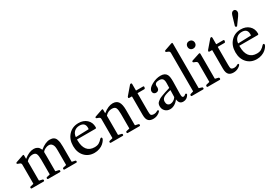

<svg xmlns="http://www.w3.org/2000/svg" viewBox="41 -1857 4107 2885"><g transform="rotate(-30 2094.0 -415.0)"><path d="M809 -34Q822 -32 822 -17Q822 0 807 0H605Q590 0 590 -17Q590 -32 603 -34L653 -45Q658 -45 658 -53V-299Q658 -339 653.5 -365.5Q649 -392 630 -413.5Q611 -435 577 -435Q550 -435 518.5 -420Q487 -405 472 -385Q469 -381 469 -376L470 -308V-53Q470 -45 475 -45L525 -34Q538 -32 538 -17Q538 0 523 0H321Q306 0 306 -17Q306 -32 319 -34L369 -45Q374 -45 374 -53V-299Q374 -374 359.5 -404.5Q345 -435 297 -435Q237 -435 191 -386Q187 -383 187 -377V-55Q187 -48 192 -46L242 -34Q255 -32 255 -17Q255 0 240 0H37Q22 0 22 -17Q22 -32 35 -34L85 -46Q91 -48 91 -55V-379Q91 -406 67 -414L35 -426Q24 -431 24 -440Q24 -449 35 -454L166 -499Q183 -504 183 -485V-430Q183 -426 187 -429Q275 -500 353 -500Q386 -500 409.5 -487.5Q433 -475 442 -462Q451 -449 462 -427L463 -422L466 -425Q558 -500 634 -500Q674 -500 699.5 -484.5Q725 -469 736 -439Q747 -409 750.5 -381Q754 -353 754 -312V-53Q754 -45 759 -45Z M1122 10Q1019 10 955 -59Q891 -128 891 -240Q891 -355 958 -427.5Q1025 -500 1131 -500Q1218 -500 1272.5 -450Q1327 -400 1327 -319Q1327 -306 1323 -301.5Q1319 -297 1308 -297H996Q991 -297 991 -292V-282Q991 -175 1035 -119Q1079 -63 1164 -63Q1211 -63 1240.5 -80Q1270 -97 1299 -130Q1311 -143 1322 -138.5Q1333 -134 1331 -117Q1328 -104 1314 -84Q1300 -64 1275.5 -42.5Q1251 -21 1210 -5.5Q1169 10 1122 10ZM998 -336 1216 -343Q1220 -343 1221 -349Q1222 -355 1222 -368Q1222 -459 1126 -459Q1071 -459 1035.5 -427Q1000 -395 994 -340Q993 -336 998 -336Z M1409 0Q1394 0 1394 -17Q1394 -32 1407 -34L1457 -46Q1463 -48 1463 -55V-379Q1463 -406 1439 -414L1407 -426Q1396 -431 1396 -440Q1396 -449 1407 -454L1538 -499Q1555 -504 1555 -485V-430Q1555 -426 1559 -429Q1648 -500 1724 -500Q1791 -500 1821 -455Q1851 -410 1851 -312V-53Q1851 -45 1856 -45L1906 -34Q1919 -32 1919 -17Q1919 0 1904 0H1702Q1687 0 1687 -17Q1687 -32 1700 -34L1750 -45Q1755 -45 1755 -53V-299Q1755 -373 1740 -404Q1725 -435 1672 -435Q1609 -435 1563 -386Q1559 -383 1559 -377V-55Q1559 -48 1564 -46L1614 -34Q1627 -32 1627 -17Q1627 0 1612 0Z M2141 9Q2091 9 2063 -16Q2030 -45 2030 -123V-440Q2030 -445 2025 -445H1986Q1970 -445 1970 -458V-459Q1970 -466 1975 -474L2094 -613Q2100 -620 2111 -620H2112Q2126 -620 2126 -604V-495Q2126 -490 2131 -490H2248Q2264 -490 2262 -473L2259 -458Q2257 -445 2243 -445H2131Q2126 -445 2126 -440V-135Q2126 -84 2133 -69Q2146 -48 2188 -48Q2218 -48 2246 -66Q2257 -73 2264.5 -70Q2272 -67 2272 -57Q2272 -51 2267 -45Q2253 -26 2218.5 -8.5Q2184 9 2141 9Z M2763 -60Q2763 -54 2759 -49Q2724 10 2661 10Q2625 10 2605.5 -10.5Q2586 -31 2580 -75Q2552 -36 2513 -13Q2474 10 2433 10Q2382 10 2349 -23Q2316 -56 2316 -106Q2316 -128 2322 -145Q2328 -162 2345.5 -177Q2363 -192 2378.5 -202Q2394 -212 2430.5 -226Q2467 -240 2492.5 -248Q2518 -256 2573 -273Q2579 -275 2579 -278L2581 -357Q2582 -408 2564 -430Q2546 -452 2504 -452Q2427 -452 2427 -398Q2427 -393 2428 -382.5Q2429 -372 2429 -367Q2429 -342 2413 -326Q2397 -310 2372 -310Q2350 -310 2335.5 -324Q2321 -338 2321 -360Q2321 -413 2399.5 -456.5Q2478 -500 2555 -500Q2632 -500 2659 -449Q2678 -414 2677 -330L2673 -124Q2672 -81 2678 -67Q2684 -53 2701 -53Q2717 -53 2734 -70Q2742 -76 2748 -76Q2754 -76 2758.5 -71.5Q2763 -67 2763 -60ZM2575 -123 2578 -232Q2578 -236 2577 -237Q2576 -238 2573 -237Q2485 -219 2450 -195Q2415 -171 2415 -128Q2415 -95 2431 -76.5Q2447 -58 2476 -58Q2502 -58 2529.5 -74Q2557 -90 2572 -113Q2575 -117 2575 -123Z M2815 0Q2800 0 2800 -17Q2800 -32 2813 -35L2859 -49Q2864 -49 2864 -57V-718Q2864 -743 2840 -753L2811 -765Q2800 -770 2800 -780Q2800 -789 2811 -794L2935 -837L2950 -840Q2960 -840 2960 -825V-57Q2960 -50 2964 -49L3009 -35Q3022 -32 3022 -17Q3022 0 3007 0Z M3124 -670Q3124 -698 3141.5 -716.5Q3159 -735 3188 -735Q3217 -735 3235 -716.5Q3253 -698 3253 -670Q3253 -643 3235 -624.5Q3217 -606 3188 -606Q3159 -606 3141.5 -624.5Q3124 -643 3124 -670ZM3090 0Q3075 0 3075 -17V-18Q3075 -33 3088 -37L3141 -50Q3146 -50 3146 -58V-377Q3146 -400 3122 -411L3088 -425Q3077 -430 3077 -440Q3077 -450 3088 -455L3220 -498Q3241 -504 3241 -485V-58Q3241 -50 3245 -50L3298 -37Q3310 -32 3310 -18V-17Q3310 0 3295 0Z M3533 9Q3483 9 3455 -16Q3422 -45 3422 -123V-440Q3422 -445 3417 -445H3378Q3362 -445 3362 -458V-459Q3362 -466 3367 -474L3486 -613Q3492 -620 3503 -620H3504Q3518 -620 3518 -604V-495Q3518 -490 3523 -490H3640Q3656 -490 3654 -473L3651 -458Q3649 -445 3635 -445H3523Q3518 -445 3518 -440V-135Q3518 -84 3525 -69Q3538 -48 3580 -48Q3610 -48 3638 -66Q3649 -73 3656.5 -70Q3664 -67 3664 -57Q3664 -51 3659 -45Q3645 -26 3610.5 -8.5Q3576 9 3533 9Z M3908 -569 3905 -571Q3893 -578 3898 -589L3946 -750Q3962 -801 4001 -801Q4018 -801 4029.5 -787Q4041 -773 4041 -753Q4041 -727 4013 -689L3929 -573Q3922 -560 3908 -569ZM3938 10Q3835 10 3771 -59Q3707 -128 3707 -240Q3707 -355 3774 -427.5Q3841 -500 3947 -500Q4034 -500 4088.5 -450Q4143 -400 4143 -319Q4143 -306 4139 -301.5Q4135 -297 4124 -297H3812Q3807 -297 3807 -292V-282Q3807 -175 3851 -119Q3895 -63 3980 -63Q4027 -63 4056.5 -80Q4086 -97 4115 -130Q4127 -143 4138 -138.5Q4149 -134 4147 -117Q4144 -104 4130 -84Q4116 -64 4091.5 -42.5Q4067 -21 4026 -5.5Q3985 10 3938 10ZM3814 -336 4032 -343Q4036 -343 4037 -349Q4038 -355 4038 -368Q4038 -459 3942 -459Q3887 -459 3851.5 -427Q3816 -395 3810 -340Q3809 -336 3814 -336Z"/></g></svg>

Font: Caslon OS
Style: Regular
Weight: 400
Designer: Alfredo Marco Pradil
Foundry: Hanken Design Co.
Version: Version 1.000;PS 001.000;hotconv 1.0.88;makeotf.lib2.5.64775